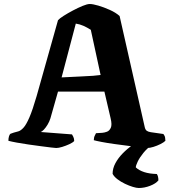

<svg xmlns="http://www.w3.org/2000/svg" viewBox="-20 -740 864 960"><path d="M261 0Q256 0 235.5 -2.5Q215 -5 184.5 -9Q154 -13 122.5 -17.5Q91 -22 64 -27Q37 -32 22 -36Q22 -49 25 -58.5Q28 -68 32 -71L49 -77Q59 -80 71 -83Q83 -86 97 -101Q111 -116 127 -153Q143 -190 163 -259L270 -639Q278 -648 298.5 -661Q319 -674 344.5 -687.5Q370 -701 393 -710.5Q416 -720 429 -720Q444 -720 471.5 -712Q499 -704 529 -690.5Q559 -677 578 -660L704 -103Q707 -91 714 -86Q721 -81 734 -79L797 -70Q801 -64 803.5 -59.5Q806 -55 807 -36Q799 -28 782 -19.5Q765 -11 747 -5.5Q729 0 716 0Q710 0 684.5 -3Q659 -6 623.5 -10.5Q588 -15 551.5 -20Q515 -25 487 -30.5Q459 -36 449 -39Q449 -53 454.5 -63Q460 -73 460 -74L492 -76Q503 -77 515 -81.5Q527 -86 534 -101Q541 -116 533 -149L502 -282H270L232 -148Q227 -132 218 -117Q209 -102 199.5 -92Q190 -82 183 -80L340 -68Q342 -65 346.5 -56Q351 -47 351 -35Q344 -27 326.5 -19Q309 -11 291 -5.5Q273 0 261 0ZM288 -353Q342 -356 380.5 -357.5Q419 -359 445 -361Q471 -363 483 -365L434 -591Q415 -603 397 -611Q379 -619 359 -622ZM674 200Q663 200 644.5 194.5Q626 189 605 179Q584 169 567 156Q550 143 543 129Q543 102 557 76Q571 50 593.5 27Q616 4 642 -14L742 -17Q716 1 697 24.5Q678 48 668.5 68Q659 88 659 97Q675 112 701 120.5Q727 129 764 130Q768 135 770 143.5Q772 152 772 162Q759 178 730.5 189Q702 200 674 200Z"/></svg>

Font: Texturina Medium 12pt ExtraBold
Style: Regular
Weight: 800
Version: Version 1.002